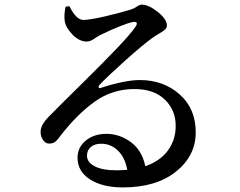

<svg xmlns="http://www.w3.org/2000/svg" viewBox="-20 -775 1040 833"><path d="M486.3 -36.1Q502.9 -36.1 532.2 -38.1Q522.5 -91.8 491.7 -121.6Q460.9 -151.4 418.9 -151.4Q390.6 -151.4 374 -137.2Q357.4 -123 357.4 -99.6Q357.4 -71.3 390.6 -53.7Q423.8 -36.1 486.3 -36.1ZM264.6 -746.1 281.2 -748Q310.5 -688.5 341.8 -688.5Q368.2 -688.5 434.1 -703.6Q500 -718.8 543.9 -732.4Q560.5 -737.3 573.2 -746.1Q585.9 -754.9 594.7 -754.9Q625 -754.9 664.6 -723.1Q704.1 -691.4 704.1 -665Q704.1 -654.3 696.3 -647Q688.5 -639.6 669.9 -628.9Q651.4 -618.2 639.6 -609.4Q597.7 -579.1 521.5 -510.7Q445.3 -442.4 412.1 -407.2Q408.2 -403.3 407.7 -398.9Q407.2 -394.5 410.2 -393.1Q413.1 -391.6 417 -393.6Q522.5 -427.7 586.9 -427.7Q689.5 -427.7 759.8 -365.2Q830.1 -302.7 829.1 -198.2Q828.1 -97.7 742.7 -29.8Q657.2 38.1 512.7 38.1Q424.8 38.1 370.6 3.4Q316.4 -31.2 316.4 -90.8Q316.4 -135.7 352.1 -165Q387.7 -194.3 441.4 -194.3Q499 -194.3 547.9 -158.2Q596.7 -122.1 610.4 -53.7Q675.8 -77.1 708.5 -122.1Q741.2 -167 742.2 -224.6Q744.1 -293.9 696.8 -341.3Q649.4 -388.7 563.5 -388.7Q467.8 -388.7 391.6 -334.5Q315.4 -280.3 241.2 -184.6Q226.6 -164.1 216.3 -157.7Q206.1 -151.4 191.4 -152.3Q177.7 -152.3 166.5 -168Q155.3 -183.6 156.2 -206.1Q157.2 -236.3 199.2 -276.4Q228.5 -306.6 329.1 -405.8Q429.7 -504.9 487.8 -565.9Q545.9 -627 567.4 -658.2Q576.2 -670.9 572.8 -676.3Q569.3 -681.6 557.6 -679.7Q513.7 -670.9 411.1 -621.1Q405.3 -618.2 394 -610.4Q382.8 -602.5 374 -598.6Q365.2 -594.7 357.4 -594.7Q323.2 -594.7 293.9 -625.5Q264.6 -656.2 260.7 -684.6Q256.8 -710 264.6 -746.1Z"/></svg>

Font: GenYoMin TW TTF SemiBold
Style: Regular
Weight: 600
Version: Version 1.300